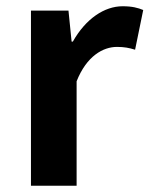

<svg xmlns="http://www.w3.org/2000/svg" viewBox="-20 -594 478 614"><path d="M79 0H225V-334C257 -415 310 -444 354 -444C377 -444 393 -441 412 -435L438 -562C421 -569 403 -574 372 -574C314 -574 254 -534 213 -461H209L199 -560H79Z"/></svg>

Font: Source Han Sans SC Bold
Style: Regular
Weight: 700
Designer: Ryoko NISHIZUKA (kana & ideographs); Paul D. Hunt (Latin, Greek & Cyrillic); Wenlong ZHANG (bopomofo); Sandoll Communica
Foundry: Adobe Systems Incorporated
Version: Version 1.001;PS 1.001;hotconv 1.0.78;makeotf.lib2.5.61930